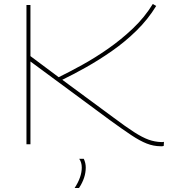

<svg xmlns="http://www.w3.org/2000/svg" viewBox="-20 -725 858 965"><path d="M787 10Q752 10 717.5 -3.5Q683 -17 639.5 -46Q596 -75 534 -120L133 -416V0H113V-700H133V-443L275 -337Q328 -363 392.5 -398.5Q457 -434 523 -480Q589 -526 648 -582Q707 -638 748 -705L765 -695Q724 -628 666.5 -571.5Q609 -515 543 -469Q477 -423 412 -386.5Q347 -350 293 -324L548 -136Q612 -88 654 -61Q696 -34 727 -23Q758 -12 790 -11Q793 -11 796.5 -11Q800 -11 804 -12L803 8Q799 10 794.5 10Q790 10 787 10ZM355 220Q391 165 391 117Q391 91 378 73H401Q411 94 411 117Q411 169 377 220Z"/></svg>

Font: Georama Extended Thin
Style: Regular
Weight: 100
Width: 7
Designer: Jean-Baptiste Levee
Foundry: Production Type
Version: Version 1.000